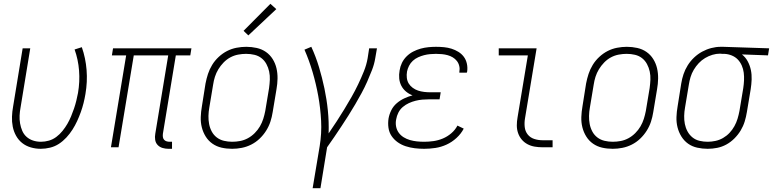

<svg xmlns="http://www.w3.org/2000/svg" viewBox="-20 -774 4062 1009"><path d="M194 8Q167 8 141.5 0.5Q116 -7 96.5 -22.5Q77 -38 64.5 -60.5Q52 -83 47 -108.5Q42 -134 43 -161Q44 -188 49 -215L99 -520H139L88 -209Q84 -188 83 -167Q82 -146 85.5 -125.5Q89 -105 97 -86.5Q105 -68 119.5 -55Q134 -42 153.5 -35.5Q173 -29 195 -29Q216 -29 237 -35Q258 -41 276 -54.5Q294 -68 308.5 -86Q323 -104 334 -123Q345 -142 353.5 -162.5Q362 -183 369 -203.5Q376 -224 381 -244.5Q386 -265 390 -286Q400 -345 395.5 -403Q391 -461 372 -514L410 -526Q430 -469 435 -406.5Q440 -344 429 -280Q425 -256 419 -232Q413 -208 404.5 -184.5Q396 -161 385.5 -138Q375 -115 361 -93Q347 -71 329 -51.5Q311 -32 289.5 -18Q268 -4 243 2Q218 8 194 8Z M865 8Q849 8 834 3.5Q819 -1 808.5 -12Q798 -23 795.5 -39Q793 -55 796 -71L864 -483H683L603 0H563L643 -483H568L574 -520H986L980 -483H904L836 -71Q835 -62 836 -54Q837 -46 842 -40Q847 -34 855 -31.5Q863 -29 871 -29H884V8Z M1200 8Q1171 8 1144.5 2Q1118 -4 1096.5 -19Q1075 -34 1061 -56.5Q1047 -79 1040.5 -105Q1034 -131 1035 -159Q1036 -187 1041 -215L1060 -335Q1065 -361 1073 -385.5Q1081 -410 1095 -433Q1109 -456 1129.5 -475Q1150 -494 1173.5 -506Q1197 -518 1223 -523Q1249 -528 1274 -528Q1302 -528 1329 -522Q1356 -516 1377.5 -501Q1399 -486 1413 -463.5Q1427 -441 1433 -415Q1439 -389 1438.5 -361Q1438 -333 1433 -305L1413 -185Q1409 -159 1401 -134.5Q1393 -110 1378.5 -87Q1364 -64 1344 -45Q1324 -26 1300 -14Q1276 -2 1250.5 3Q1225 8 1200 8ZM1200 -29Q1221 -29 1242 -33Q1263 -37 1282.5 -47.5Q1302 -58 1318.5 -74.5Q1335 -91 1346 -110Q1357 -129 1363.5 -149.5Q1370 -170 1374 -191L1394 -311Q1397 -333 1398 -355Q1399 -377 1394.5 -398Q1390 -419 1380 -437.5Q1370 -456 1354 -468.5Q1338 -481 1317 -486Q1296 -491 1273 -491Q1253 -491 1231.5 -487Q1210 -483 1190.5 -472.5Q1171 -462 1155 -445.5Q1139 -429 1127.5 -410Q1116 -391 1109.5 -370.5Q1103 -350 1100 -329L1080 -209Q1076 -187 1075.5 -165Q1075 -143 1079 -122Q1083 -101 1093 -82.5Q1103 -64 1119.5 -51.5Q1136 -39 1157 -34Q1178 -29 1200 -29ZM1285 -588 1260 -612 1401 -754 1432 -726Z M1623 215 1660 -6Q1671 -73 1667.5 -139.5Q1664 -206 1652.5 -269.5Q1641 -333 1623 -394.5Q1605 -456 1580 -513L1616 -528Q1640 -476 1656.5 -421Q1673 -366 1685 -309Q1697 -252 1703 -193Q1709 -134 1707 -73Q1729 -105 1749.5 -136.5Q1770 -168 1789.5 -200Q1809 -232 1827.5 -264.5Q1846 -297 1862 -330.5Q1878 -364 1892 -398.5Q1906 -433 1912 -468L1920 -520H1961L1952 -468Q1947 -437 1935 -406Q1923 -375 1909.5 -344.5Q1896 -314 1880 -284.5Q1864 -255 1847 -226Q1830 -197 1812 -168.5Q1794 -140 1775.5 -112Q1757 -84 1738 -56Q1719 -28 1699 0L1664 215Z M2209 8Q2184 8 2159.5 5Q2135 2 2112 -5.5Q2089 -13 2070 -26.5Q2051 -40 2038 -59Q2025 -78 2021.5 -102.5Q2018 -127 2022 -152Q2026 -174 2036.5 -195Q2047 -216 2065 -231.5Q2083 -247 2104.5 -257Q2126 -267 2148 -273Q2129 -280 2113.5 -293Q2098 -306 2089 -323.5Q2080 -341 2078 -361.5Q2076 -382 2080 -404Q2083 -424 2092 -443Q2101 -462 2116.5 -477.5Q2132 -493 2151.5 -503Q2171 -513 2191 -518.5Q2211 -524 2231.5 -526Q2252 -528 2271 -528Q2293 -528 2313.5 -526Q2334 -524 2353 -518Q2372 -512 2389 -501.5Q2406 -491 2417.5 -475.5Q2429 -460 2433.5 -439.5Q2438 -419 2435 -398Q2434 -397 2434 -395Q2434 -393 2433 -392H2394Q2394 -393 2394 -394Q2394 -395 2394 -396Q2397 -412 2393.5 -427Q2390 -442 2381 -453.5Q2372 -465 2359.5 -472.5Q2347 -480 2332.5 -484Q2318 -488 2302.5 -489.5Q2287 -491 2271 -491Q2256 -491 2240 -489.5Q2224 -488 2208.5 -484Q2193 -480 2177.5 -473Q2162 -466 2149.5 -454.5Q2137 -443 2129.5 -428Q2122 -413 2119 -398Q2116 -381 2118 -364.5Q2120 -348 2128 -335Q2136 -322 2149 -312.5Q2162 -303 2177 -298Q2192 -293 2208.5 -291Q2225 -289 2242 -289H2296L2290 -252H2235Q2218 -252 2200 -250.5Q2182 -249 2164 -244.5Q2146 -240 2128.5 -232Q2111 -224 2096.5 -211.5Q2082 -199 2073.5 -182Q2065 -165 2062 -147Q2058 -128 2061.5 -109.5Q2065 -91 2075.5 -76.5Q2086 -62 2101.5 -52.5Q2117 -43 2134.5 -38Q2152 -33 2170.5 -31Q2189 -29 2209 -29Q2233 -29 2258 -32.5Q2283 -36 2307 -46Q2331 -56 2351.5 -73.5Q2372 -91 2384 -114L2417 -98Q2403 -71 2379 -49Q2355 -27 2326.5 -14Q2298 -1 2268 3.5Q2238 8 2209 8Z M2831 0Q2810 0 2789.5 -3.5Q2769 -7 2751.5 -16.5Q2734 -26 2721.5 -41Q2709 -56 2702.5 -75Q2696 -94 2696 -115Q2696 -136 2700 -158L2754 -483H2601V-520H2800L2739 -152Q2735 -129 2737.5 -106.5Q2740 -84 2753 -67.5Q2766 -51 2787 -44Q2808 -37 2831 -37H2884V0Z M3200 8Q3171 8 3144.5 2Q3118 -4 3096.5 -19Q3075 -34 3061 -56.5Q3047 -79 3040.5 -105Q3034 -131 3035 -159Q3036 -187 3041 -215L3060 -335Q3065 -361 3073 -385.5Q3081 -410 3095 -433Q3109 -456 3129.5 -475Q3150 -494 3173.5 -506Q3197 -518 3223 -523Q3249 -528 3274 -528Q3302 -528 3329 -522Q3356 -516 3377.5 -501Q3399 -486 3413 -463.5Q3427 -441 3433 -415Q3439 -389 3438.5 -361Q3438 -333 3433 -305L3413 -185Q3409 -159 3401 -134.5Q3393 -110 3378.5 -87Q3364 -64 3344 -45Q3324 -26 3300 -14Q3276 -2 3250.5 3Q3225 8 3200 8ZM3200 -29Q3221 -29 3242 -33Q3263 -37 3282.5 -47.5Q3302 -58 3318.5 -74.5Q3335 -91 3346 -110Q3357 -129 3363.5 -149.5Q3370 -170 3374 -191L3394 -311Q3397 -333 3398 -355Q3399 -377 3394.5 -398Q3390 -419 3380 -437.5Q3370 -456 3354 -468.5Q3338 -481 3317 -486Q3296 -491 3273 -491Q3253 -491 3231.5 -487Q3210 -483 3190.5 -472.5Q3171 -462 3155 -445.5Q3139 -429 3127.5 -410Q3116 -391 3109.5 -370.5Q3103 -350 3100 -329L3080 -209Q3076 -187 3075.5 -165Q3075 -143 3079 -122Q3083 -101 3093 -82.5Q3103 -64 3119.5 -51.5Q3136 -39 3157 -34Q3178 -29 3200 -29Z M3699 8Q3671 8 3644 2Q3617 -4 3596 -19Q3575 -34 3561 -56.5Q3547 -79 3540.5 -105Q3534 -131 3535 -159Q3536 -187 3541 -215L3560 -335Q3564 -360 3572 -384Q3580 -408 3594 -430.5Q3608 -453 3627.5 -471.5Q3647 -490 3670 -502.5Q3693 -515 3718 -521.5Q3743 -528 3767 -528Q3771 -528 3774.5 -528Q3778 -528 3781 -528L4022 -520L4016 -483L3879 -488Q3898 -473 3909.5 -451.5Q3921 -430 3926 -406Q3931 -382 3930 -356Q3929 -330 3925 -305L3905 -185Q3901 -160 3893.5 -135.5Q3886 -111 3872.5 -88.5Q3859 -66 3839.5 -46.5Q3820 -27 3797 -14.5Q3774 -2 3749 3Q3724 8 3699 8Q3699 8 3699 8Q3699 8 3699 8ZM3699 -29Q3719 -29 3740 -33.5Q3761 -38 3780 -49Q3799 -60 3814 -76Q3829 -92 3839.5 -111Q3850 -130 3856 -150Q3862 -170 3866 -191L3886 -311Q3889 -331 3890 -351.5Q3891 -372 3888.5 -392Q3886 -412 3878 -430Q3870 -448 3857 -461.5Q3844 -475 3825.5 -482.5Q3807 -490 3787 -491H3775Q3772 -491 3769.5 -491.5Q3767 -492 3764 -492Q3744 -492 3724 -486Q3704 -480 3685.5 -469Q3667 -458 3652 -442Q3637 -426 3626 -407.5Q3615 -389 3609 -369Q3603 -349 3600 -329L3580 -209Q3576 -187 3575.5 -165Q3575 -143 3579 -122.5Q3583 -102 3593 -83.5Q3603 -65 3619 -52Q3635 -39 3656 -34Q3677 -29 3699 -29Z"/></svg>

Font: Iosevka SS04 Extralight
Style: Italic
Weight: 200
Italic angle: -9°
Monospace: yes
Designer: Belleve Invis
Foundry: Belleve Invis
Version: Version 19.0.0; ttfautohint (v1.8.4)